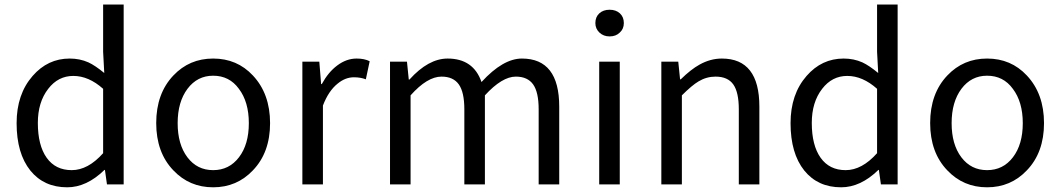

<svg xmlns="http://www.w3.org/2000/svg" viewBox="-20 -797 4583 830"><path d="M270.5 12.7Q169.9 12.7 111.3 -59.6Q51.8 -133.8 51.8 -264.6Q51.8 -389.6 121.1 -468.8Q186.5 -543.9 281.2 -543.9Q325.2 -543.9 362.3 -527.3Q391.6 -513.7 430.7 -481.4L425.8 -573.2V-777.3H514.6V-388.7V0H442.4L433.6 -62.5H431.6Q354.5 12.7 270.5 12.7ZM290 -61.5Q360.4 -61.5 425.8 -134.8V-273.4V-413.1Q363.3 -468.8 296.9 -468.8Q231.4 -468.8 188.5 -413.1Q143.6 -355.5 143.6 -265.6Q143.6 -168.9 181.6 -115.2Q219.7 -61.5 290 -61.5Z M901.4 12.7Q798.8 12.7 729.5 -60.5Q655.3 -137.7 655.3 -265.1Q655.3 -392.6 729.5 -470.7Q798.8 -543.9 901.4 -543.9Q1004.9 -543.9 1073.2 -470.7Q1147.5 -391.6 1147.5 -264.6Q1147.5 -137.7 1073.2 -60.5Q1003.9 12.7 901.4 12.7ZM901.4 -61.5Q970.7 -61.5 1013.2 -117.2Q1055.7 -172.9 1055.7 -264.6Q1055.7 -356.4 1012.7 -413.1Q971.7 -469.7 901.4 -469.7Q833 -469.7 790.5 -413.1Q748 -356.4 748 -264.6Q748 -172.9 790 -117.2Q832 -61.5 901.4 -61.5Z M1287.1 0V-264.6V-530.3H1360.4L1368.2 -433.6H1371.1Q1399.4 -485.4 1437.5 -513.7Q1477.5 -543.9 1521.5 -543.9Q1555.7 -543.9 1578.1 -532.2L1561.5 -454.1Q1539.1 -462.9 1509.8 -462.9Q1472.7 -462.9 1439.5 -435.5Q1400.4 -404.3 1376 -340.8V0Z M1666 0V-264.6V-530.3H1739.3L1747.1 -453.1H1750Q1832 -543.9 1915 -543.9Q2026.4 -543.9 2061.5 -442.4Q2154.3 -543.9 2236.3 -543.9Q2397.5 -543.9 2397.5 -335.9V0H2308.6V-324.2Q2308.6 -398.4 2284.7 -432.1Q2260.7 -465.8 2210 -465.8Q2150.4 -465.8 2076.2 -384.8V0H1987.3V-324.2Q1987.3 -398.4 1963.4 -432.1Q1939.5 -465.8 1888.7 -465.8Q1827.1 -465.8 1754.9 -384.8V0Z M2570.3 0V-530.3H2659.2V-264.6V0ZM2615.2 -639.6Q2588.9 -639.6 2571.3 -656.2Q2553.7 -672.9 2553.7 -697.3Q2553.7 -723.6 2570.8 -739.3Q2587.9 -754.9 2615.2 -754.9Q2642.6 -754.9 2659.7 -739.3Q2676.8 -723.6 2676.8 -697.3Q2676.8 -671.9 2659.2 -656.2Q2642.6 -639.6 2615.2 -639.6Z M2838.9 0V-264.6V-530.3H2912.1L2919.9 -454.1H2922.9Q2966.8 -497.1 3003.9 -517.6Q3050.8 -543.9 3100.6 -543.9Q3262.7 -543.9 3262.7 -335.9V0H3173.8V-324.2Q3173.8 -398.4 3149.9 -432.1Q3126 -465.8 3073.2 -465.8Q3034.2 -465.8 3000 -445.3Q2971.7 -428.7 2927.7 -384.8V0Z M3616.2 12.7Q3515.6 12.7 3457 -59.6Q3397.5 -133.8 3397.5 -264.6Q3397.5 -389.6 3466.8 -468.8Q3532.2 -543.9 3627 -543.9Q3670.9 -543.9 3708 -527.3Q3737.3 -513.7 3776.4 -481.4L3771.5 -573.2V-777.3H3860.4V-388.7V0H3788.1L3779.3 -62.5H3777.3Q3700.2 12.7 3616.2 12.7ZM3635.7 -61.5Q3706.1 -61.5 3771.5 -134.8V-273.4V-413.1Q3709 -468.8 3642.6 -468.8Q3577.1 -468.8 3534.2 -413.1Q3489.3 -355.5 3489.3 -265.6Q3489.3 -168.9 3527.3 -115.2Q3565.4 -61.5 3635.7 -61.5Z M4247.1 12.7Q4144.5 12.7 4075.2 -60.5Q4001 -137.7 4001 -265.1Q4001 -392.6 4075.2 -470.7Q4144.5 -543.9 4247.1 -543.9Q4350.6 -543.9 4418.9 -470.7Q4493.2 -391.6 4493.2 -264.6Q4493.2 -137.7 4418.9 -60.5Q4349.6 12.7 4247.1 12.7ZM4247.1 -61.5Q4316.4 -61.5 4358.9 -117.2Q4401.4 -172.9 4401.4 -264.6Q4401.4 -356.4 4358.4 -413.1Q4317.4 -469.7 4247.1 -469.7Q4178.7 -469.7 4136.2 -413.1Q4093.8 -356.4 4093.8 -264.6Q4093.8 -172.9 4135.7 -117.2Q4177.7 -61.5 4247.1 -61.5Z"/></svg>

Font: Bpmf GenSeki Gothic R
Style: R
Weight: 400
Foundry: But Ko
Version: Version 1.320